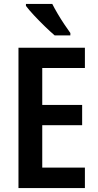

<svg xmlns="http://www.w3.org/2000/svg" viewBox="-20 -957 498 977"><path d="M412 0H74V-714H412V-611H195V-423H398V-320H195V-104H412ZM246 -937Q257 -915 273.5 -887Q290 -859 307.5 -833Q325 -807 338 -789V-777H258Q238 -794 209 -822Q180 -850 153 -879Q126 -908 112 -927V-937Z"/></svg>

Font: Noto Sans Hebrew Condensed SemiBold
Style: Regular
Weight: 600
Width: 3
Designer: Monotype Design Team
Foundry: Monotype Imaging Inc.
Version: Version 2.004; ttfautohint (v1.8.4.7-5d5b)